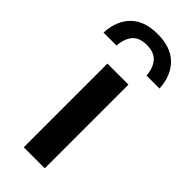

<svg xmlns="http://www.w3.org/2000/svg" viewBox="-304 -845 885 885"><g transform="rotate(45 138.5 -403.0)"><path d="M70.5 0V-545.5H207.5V0ZM-43.5 -634Q-39 -715 7 -760.5Q53 -806 138.5 -806Q223.5 -806 270.2 -760.2Q317 -714.5 321.5 -634H237Q233 -682.5 209.2 -708.8Q185.5 -735 138.5 -735Q91 -735 68 -708.8Q45 -682.5 41 -634Z"/></g></svg>

Font: Encode Sans SemiExpanded SemiExpanded SemiBold
Style: Regular
Weight: 600
Width: 6
Designer: Multiple Designers
Foundry: Impallari Type
Version: Version 3.000; ttfautohint (v1.8.3) -l 8 -r 50 -G 200 -x 14 